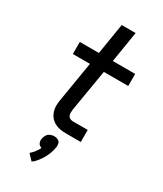

<svg xmlns="http://www.w3.org/2000/svg" viewBox="-240 -821 981 1159"><g transform="rotate(30 250.0 -242.0)"><path d="M284 0Q263 0 242.5 -3.5Q222 -7 204.5 -16.5Q187 -26 174.5 -41Q162 -56 155.5 -75Q149 -94 149 -115Q149 -136 153 -157L199 -436H80V-520H213L248 -735H345L310 -520H466V-436H296L247 -143Q246 -133 246 -122Q246 -111 250 -102Q254 -93 263.5 -88.5Q273 -84 284 -84H387V0ZM189 251 152 212Q156 208 159.5 204.5Q163 201 167.5 197Q172 193 175 188.5Q178 184 181.5 179.5Q185 175 189 169.5Q193 164 194 161L195 159L200 150Q196 149 193.5 147.5Q191 146 187.5 144Q184 142 181.5 139.5Q179 137 177.5 134Q176 131 175 128Q174 125 173 121.5Q172 118 172 113Q172 108 172 106L173 101Q174 97 175 92Q176 87 178.5 82.5Q181 78 183.5 73.5Q186 69 189.5 65.5Q193 62 197 59.5Q201 57 206 55Q211 53 217 51.5Q223 50 225 50H232Q236 50 241 50.5Q246 51 250.5 52.5Q255 54 258.5 56Q262 58 265.5 61Q269 64 271 67.5Q273 71 274 75.5Q275 80 275.5 86Q276 92 276 94L275 101Q274 109 272 116.5Q270 124 268 131.5Q266 139 263 146.5Q260 154 257 161Q254 168 250 175.5Q246 183 242 190Q238 197 233.5 203Q229 209 224 216Q219 223 211.5 231Q204 239 202 241L197 244Z"/></g></svg>

Font: Iosevka Aile Medium Oblique
Style: Regular
Weight: 500
Italic angle: -9°
Designer: Belleve Invis
Foundry: Belleve Invis
Version: Version 31.1.0; ttfautohint (v1.8.4)